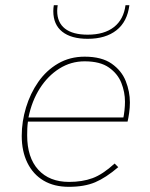

<svg xmlns="http://www.w3.org/2000/svg" viewBox="-20 -717 580 742"><path d="M246 5Q189 5 148.5 -19Q108 -43 86 -87.5Q64 -132 64 -192Q64 -247 80.5 -301.5Q97 -356 128 -400.5Q159 -445 204.5 -471.5Q250 -498 307 -498Q373 -498 411.5 -471Q450 -444 466 -403.5Q482 -363 482 -321Q482 -301 479 -280Q476 -259 473 -247H88Q86 -233 85.5 -220Q85 -207 85 -194Q85 -108 128 -61Q171 -14 247 -14Q298 -14 337.5 -28.5Q377 -43 423 -85L437 -71Q389 -30 347.5 -12.5Q306 5 246 5ZM456 -258Q459 -272 461 -290Q463 -308 463 -324Q463 -361 449 -396.5Q435 -432 401 -456Q367 -480 307 -480Q254 -480 209.5 -452Q165 -424 134 -375.5Q103 -327 90 -263H463ZM319 -567Q255 -567 220.5 -594.5Q186 -622 186 -674Q186 -679 186.5 -685.5Q187 -692 188 -697H203Q202 -690 201.5 -685Q201 -680 201 -675Q201 -630 231 -606.5Q261 -583 319 -583Q383 -583 420.5 -612.5Q458 -642 465 -697H480Q472 -633 430 -600Q388 -567 319 -567Z"/></svg>

Font: Hanken Grotesk Thin
Style: Italic
Weight: 250
Italic angle: -8°
Designer: Alfredo Marco Pradil
Foundry: Hanken Design Co.
Version: Version 3.013